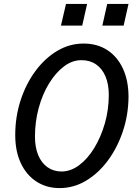

<svg xmlns="http://www.w3.org/2000/svg" viewBox="-20 -953 686 983"><path d="M285 10Q218 10 166.5 -23.5Q115 -57 86.5 -118Q58 -179 58 -261Q58 -355 85.5 -439.5Q113 -524 161.5 -589.5Q210 -655 273 -692.5Q336 -730 408 -730Q478 -730 529.5 -696.5Q581 -663 609.5 -601.5Q638 -540 638 -456Q637 -363 608.5 -279Q580 -195 531.5 -130Q483 -65 420 -27.5Q357 10 285 10ZM295 -75Q342 -75 385.5 -107.5Q429 -140 463 -196Q497 -252 517 -322Q537 -392 537 -467Q537 -522 520 -562Q503 -602 471.5 -623.5Q440 -645 397 -645Q350 -645 307.5 -613Q265 -581 231 -525.5Q197 -470 178 -399.5Q159 -329 159 -254Q159 -199 175.5 -159Q192 -119 223 -97Q254 -75 295 -75ZM504 -822 529 -933H638L613 -822ZM292 -822 318 -933H426L401 -822Z"/></svg>

Font: Instrument Sans SemiCondensed Medium
Style: Italic
Weight: 500
Width: 4
Italic angle: -13°
Designer: Rodrigo Fuenzalida
Foundry: fragTYPE
Version: Version 1.000;gftools[0.9.28]